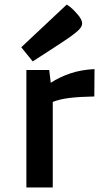

<svg xmlns="http://www.w3.org/2000/svg" viewBox="-20 -822 453 842"><path d="M95.7 -515.1H195.8L202.6 -459Q240.7 -483.9 288.1 -500Q335.4 -516.1 394.5 -519L393.6 -398.9Q332.5 -397.9 287.8 -392.8Q243.2 -387.7 211.4 -375V0H95.7ZM73.2 -614.7 272.5 -801.8Q278.8 -798.3 286.6 -792.5Q293.5 -787.1 302 -778.8Q310.5 -770.5 321.3 -757.8Q330.6 -746.6 335.4 -737.3Q340.3 -728 340.3 -719.7Q340.3 -707.5 329.3 -695.1Q318.4 -682.6 293.5 -664.6Q286.6 -659.7 275.9 -652.3Q265.1 -645 252 -636.2Q238.8 -627.4 224.1 -617.9Q209.5 -608.4 195.3 -599.1Q161.6 -577.1 123.5 -552.7Z"/></svg>

Font: Doppio One
Style: Regular
Weight: 400
Designer: Szymon Celej
Foundry: Szymon Celej
Version: Version 1.002